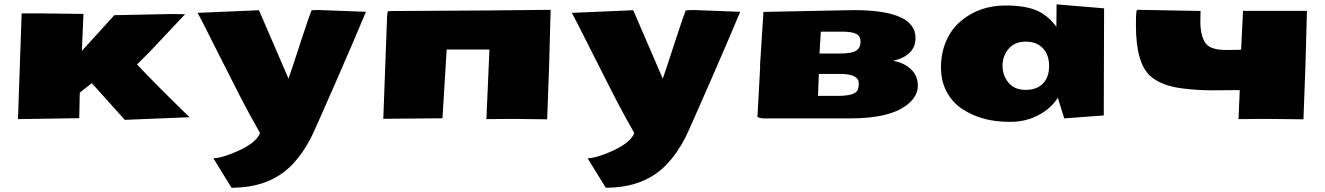

<svg xmlns="http://www.w3.org/2000/svg" viewBox="-20 -548 6156 892"><path d="M559.6 8.8 406.7 -161.6 350.6 -117.7 348.1 1 63.5 5.4 80.6 -485.8H164.1L367.7 -483.4L360.4 -311.5L511.2 -477.5L780.8 -482.9Q801.8 -482.9 839.8 -481.9L675.8 -307.6L616.7 -248.5Q707.5 -151.9 860.4 -3.4Z M1188 70.3 1147 -3.4Q1106 -77.1 1007.8 -272.9Q909.7 -468.8 897.9 -488.3L1183.1 -500.5L1320.3 -182.6Q1329.6 -207.5 1371.8 -337.4Q1414.1 -467.3 1427.2 -500Q1444.8 -501.5 1460 -501.5Q1460 -501.5 1680.2 -493.2Q1628.9 -370.1 1534.2 -153.3Q1439 64.5 1424.8 91.8Q1388.2 163.1 1340.3 213.9Q1236.8 324.2 1055.7 324.2L971.2 187.5Q1000.5 187.5 1058.1 165Q1168.9 121.1 1188 70.3Z M2035.6 1.5 1760.7 3.9 1778.3 -470.7 1780.3 -491.7 1785.6 -496.6 2260.7 -499.5 2538.1 -502.4 2531.2 -244.1 2522 6.3 2368.2 4.4 2239.7 5.4 2253.9 -317.9H2055.2Z M2926.8 70.3 2885.7 -3.4Q2844.7 -77.1 2746.6 -272.9Q2648.4 -468.8 2636.7 -488.3L2921.9 -500.5L3059.1 -182.6Q3068.4 -207.5 3110.6 -337.4Q3152.8 -467.3 3166 -500Q3183.6 -501.5 3198.7 -501.5Q3198.7 -501.5 3418.9 -493.2Q3367.7 -370.1 3272.9 -153.3Q3177.7 64.5 3163.6 91.8Q3127 163.1 3079.1 213.9Q2975.6 324.2 2794.4 324.2L2710 187.5Q2739.3 187.5 2796.9 165Q2907.7 121.1 2926.8 70.3Z M3946.3 -501Q4233.4 -501 4233.4 -371.6Q4233.4 -328.6 4204.8 -302Q4176.3 -275.4 4128.4 -265.6Q4179.2 -257.3 4211.7 -226.8Q4244.1 -196.3 4244.1 -150.4Q4244.1 -104.5 4203.1 -68.4Q4123.5 2 3932.6 2H3528.8Q3510.3 2 3499 -4.9L3511.7 -240.2H3510.7L3526.9 -492.7ZM3879.9 -299.3Q3938.5 -299.3 3958.3 -313.2Q3978 -327.1 3978 -354Q3978 -380.9 3957.3 -390.9Q3936.5 -400.9 3895 -400.9H3793.5L3787.1 -299.3ZM3872.1 -102.5Q3947.3 -102.5 3962.9 -127Q3969.7 -137.7 3969.7 -160.2Q3969.7 -204.1 3886.2 -204.6H3784.2L3780.3 -102.5Z M4442.9 -449.2Q4528.8 -522.5 4652.3 -522.5Q4737.8 -522.5 4792 -501Q4846.2 -479.5 4887.7 -423.8L4888.7 -527.8L5109.4 -509.3L5107.9 -11.7L4924.3 2L4894.5 -94.2Q4863.8 -44.4 4804.7 -13.2Q4745.6 18.1 4674.3 18.1Q4603 18.1 4549.8 3.2Q4496.6 -11.7 4451.4 -41Q4406.2 -70.3 4378.9 -120.1Q4351.6 -169.9 4351.6 -236.1Q4351.6 -302.2 4376.2 -358.2Q4400.9 -414.1 4442.9 -449.2ZM4666 -321.5Q4637.7 -288.6 4637.7 -242.9Q4637.7 -197.3 4665.5 -163.8Q4693.4 -130.4 4745.1 -130.4Q4796.9 -130.4 4825.4 -159.9Q4854 -189.5 4854 -241.2Q4854 -293 4825.2 -323.7Q4796.4 -354.5 4745.4 -354.5Q4694.3 -354.5 4666 -321.5Z M5739.7 -129.4Q5678.7 -128.4 5611.3 -128.4Q5543.5 -128.4 5473.1 -137.2Q5373.5 -149.9 5323.7 -195.3Q5257.3 -255.4 5257.3 -430.7Q5257.3 -457 5257.8 -470.7L5259.8 -497.6L5265.1 -502.4L5557.6 -497.1Q5556.6 -475.6 5556.6 -448.7Q5556.6 -386.2 5578.1 -351.1Q5599.6 -315.9 5674.3 -315.9Q5739.7 -315.9 5746.1 -317.4L5754.9 -497.6H6051.8L6044.9 -244.1L6035.6 6.3L5862.3 4.4L5733.9 5.4Z"/></svg>

Font: Seymour One
Style: Book
Weight: 400
Designer: vernon adams
Foundry: vernon adams
Version: Version 1.000; ttfautohint (v0.93) -l 8 -r 50 -G 200 -x 0 -w